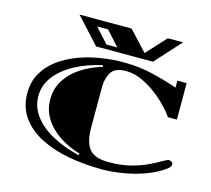

<svg xmlns="http://www.w3.org/2000/svg" viewBox="-111 -903 1165 1058"><g transform="rotate(15 471.5 -374.0)"><path d="M556 22Q454 22 363 5Q272 -12 201.5 -48.5Q131 -85 90.5 -142Q50 -199 50 -278Q50 -343 78 -392Q106 -441 153.5 -476.5Q201 -512 262 -535Q323 -558 389.5 -568.5Q456 -579 521 -579Q608 -579 687 -560Q766 -541 831 -518V-558H884V-350H833Q819 -371 789.5 -402.5Q760 -434 720.5 -464.5Q681 -495 636 -515.5Q591 -536 544 -536Q483 -536 461 -501.5Q439 -467 439 -415V-185Q439 -102 470 -64Q501 -26 581 -26Q652 -26 707 -40.5Q762 -55 802 -74.5Q842 -94 866.5 -108.5Q891 -123 900 -123Q906 -123 914.5 -119Q923 -115 923 -103Q923 -92 906 -78Q889 -64 862 -49.5Q835 -35 804 -23Q750 -2 683 10Q616 22 556 22ZM412 -20 414 -30Q346 -50 293.5 -85.5Q241 -121 211 -169.5Q181 -218 181 -278Q181 -339 211 -387Q241 -435 294 -470Q347 -505 415 -525L413 -534Q325 -515 257.5 -478Q190 -441 151.5 -390.5Q113 -340 113 -278Q113 -216 151.5 -165Q190 -114 257.5 -77.5Q325 -41 412 -20ZM350 -624 216 -770H513L617 -658L720 -770H807L674 -624ZM402 -649H464L389 -732H327Z"/></g></svg>

Font: Diplomata
Style: Regular
Weight: 400
Designer: Eduardo Rodriguez Tunni
Foundry: Eduardo Rodriguez Tunni
Version: Version 1.002; ttfautohint (v1.8.4.7-5d5b);gftools[0.9.23]